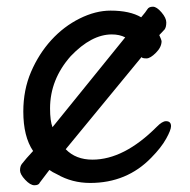

<svg xmlns="http://www.w3.org/2000/svg" viewBox="-20 -524 570 575"><path d="M83 30.8Q70.8 30.8 55.4 14.4Q40 -2 40 -13.9Q40 -25.9 45.4 -33Q50.8 -40 59.8 -50.5Q68.8 -61 79.1 -71.8Q49.8 -115.2 49.8 -189.9Q49.8 -254.9 73 -308.8Q96.2 -362.8 133.5 -403.8Q170.9 -444.8 218.5 -468.5Q266.1 -492.2 311 -492.2Q369.1 -492.2 402.8 -472.2Q417 -488.8 421.4 -496.3Q425.8 -503.9 438 -503.9Q449.2 -503.9 463.6 -487.1Q478 -470.2 478 -457Q478 -442.9 473.1 -436L457 -418.9Q463.9 -403.8 463.9 -400.9Q463.9 -382.8 447 -366Q430.2 -349.1 418.9 -349.1Q405.8 -349.1 403.8 -353L176.8 -77.1Q207 -45.9 256.8 -45.9Q351.1 -45.9 449.2 -144Q465.8 -161.1 477.1 -161.1Q492.2 -161.1 492.2 -146Q492.2 -134.8 477.5 -108.4Q462.9 -82 433.1 -51.8Q359.9 23.9 250 23.9Q195.8 23.9 150.9 -2Q136.2 -8.8 127.9 -15.1L99.1 22.9Q96.2 30.8 83 30.8ZM137.2 -143.1 355 -412.1Q337.9 -420.9 314.9 -420.9Q253.9 -420.9 191.9 -356Q129.9 -286.1 129.9 -199.2Q129.9 -162.1 137.2 -143.1ZM456.1 -421.9Q455.1 -423.8 455.1 -423.8Q455.1 -422.9 456.1 -421.9Z"/></svg>

Font: LXGW WenKai Screen
Style: Regular
Weight: 400
Designer: LXGW / Fontworks Inc.
Foundry: LXGW / Fontworks Inc.
Version: Version 1.510;January 18,2025